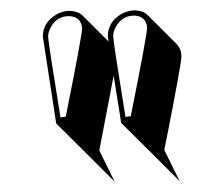

<svg xmlns="http://www.w3.org/2000/svg" viewBox="-20 -665 432 372"><path d="M88.9 -425.8Q88.9 -425.8 63 -594.2Q63 -621.1 88.9 -636.7Q101.1 -643.6 113.8 -644Q130.9 -643.6 140.1 -634.8L190.4 -584.5Q189.5 -592.8 189 -595.2Q189 -622.1 214.8 -637.7Q227.1 -644.5 240.2 -645Q257.3 -644.5 266.1 -635.7L322.8 -579.1Q331.5 -569.3 331.5 -555.7Q331.5 -548.3 323.2 -503.2Q314.9 -458 306.6 -416L298.3 -374.5L328.1 -314L271.5 -370.6L214.8 -426.8Q214.8 -428.2 200.2 -518.6Q200.2 -518.6 172.4 -373.5L202.1 -313L145.5 -369.6ZM97.2 -437.5 107.4 -439Q138.7 -595.2 139.2 -610.8Q136.7 -632.8 113.8 -633.8Q87.4 -633.8 76.2 -607.4Q73.2 -600.1 73.2 -594.2Q73.7 -581.5 97.2 -437.5ZM223.1 -438.5 233.4 -439.9Q264.6 -596.2 265.1 -611.8Q262.7 -633.8 240.2 -634.8Q213.9 -634.8 202.1 -608.4Q199.2 -601.1 199.2 -595.2Q199.7 -582.5 223.1 -438.5Z"/></svg>

Font: Linux Biolinum Shadow O
Style: Regular
Weight: 400
Designer: Philipp H. Poll
Foundry: Philipp H. Poll
Version: Version 1.0.4